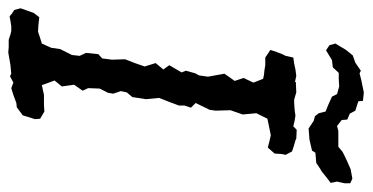

<svg xmlns="http://www.w3.org/2000/svg" viewBox="-238 -638 877 452"><g transform="rotate(90 200.0 -412.5)"><path d="M68 5 56 1 48 -1H36L23 1L13 3L6 -3L-2 -8L-6 -23L0 -40L5 -54L15 -67L33 -65L49 -64L64 -69L77 -73L87 -95L90 -116L104 -144L106 -162L99 -177L102 -206L112 -215L115 -238L114 -269L123 -292L131 -315L123 -341L138 -359L128 -373L145 -402L141 -412L147 -434L152 -443L155 -464L148 -503L165 -527L158 -548L169 -571L160 -594L150 -596L140 -597L128 -599H110L92 -611L97 -626L102 -639L106 -647L110 -665L124 -667L138 -670L153 -672L167 -669L168 -671L192 -672L209 -667H216L232 -668L247 -670L259 -668L272 -665L280 -673L301 -672L305 -670L319 -666L331 -662L339 -647L337 -637L336 -621L322 -605L306 -609L293 -612L273 -608L254 -604L241 -578L244 -546L234 -517L235 -482L233 -468L217 -435L228 -424L223 -409V-396L216 -377L205 -349L208 -318L203 -286L192 -273L189 -259L195 -241L193 -229L183 -209L182 -182L188 -169L174 -149L178 -120L164 -103L175 -73L198 -78H222L237 -79L254 -69L255 -57L250 -41L246 -28L227 -14L217 -13L198 -6L182 -1L169 -6L154 2L148 -1L127 1L110 4L98 6L85 5ZM241 -725 237 -741 222 -747 202 -756 196 -768 178 -773 161 -772H146L133 -758L116 -756L93 -742L81 -750L77 -764L92 -789L105 -805L122 -811L141 -824L147 -821L163 -825L192 -831L212 -829L213 -818L235 -811L242 -798L256 -792L257 -779L271 -768L283 -771H320L332 -781L344 -787L357 -793L373 -800L395 -804L406 -799V-786L402 -768L405 -753L392 -743L377 -731L373 -729L358 -719L334 -717L329 -709L303 -703L277 -701L259 -713L248 -716Z"/></g></svg>

Font: Winky Rough Light
Style: Italic
Weight: 300
Italic angle: -8.97852°
Designer: Simon Atzbach
Foundry: typofactur
Version: Version 1.206; ttfautohint (v1.8.4.7-5d5b)